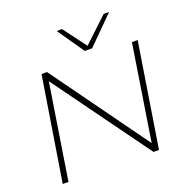

<svg xmlns="http://www.w3.org/2000/svg" viewBox="-160 -1076 1181 1226"><g transform="rotate(-20 430.5 -462.5)"><path d="M60 0 173 -706H210L683 -51L785 -700H824L712 6H675L201 -647L99 0ZM714 -931 533 -750H483L358 -931H394L511 -775L677 -931Z"/></g></svg>

Font: Georama Extended ExtraLight
Style: Italic
Weight: 200
Width: 7
Italic angle: -9°
Designer: Jean-Baptiste Levee
Foundry: Production Type
Version: Version 1.000